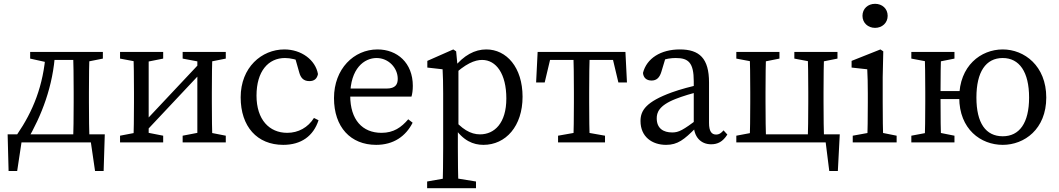

<svg xmlns="http://www.w3.org/2000/svg" viewBox="-20 -746 5548 1006"><path d="M70 -42 121 -8C198 -140 259 -295 269 -474H220C208 -296 152 -162 70 -42ZM138 -439 228 -419H241V-474H138V-439ZM241 -432H406V-474H241V-432ZM363 0H449C447 -45 446 -146 446 -210V-264C446 -328 447 -429 449 -474H363C365 -429 366 -328 366 -264V-210C366 -146 365 -45 363 0ZM406 -419H419L519 -439V-474H406V-419ZM498 0 450 -42 478 150H523L529 -42H20L25 150H70L99 -42L51 0H498Z M609 0H835V-35L733 -55H713L609 -35V0ZM609 -439 715 -419H735L835 -439V-474H609V-439ZM679 0H759V-474H679C681 -429 682 -328 682 -264V-210C682 -146 681 -45 679 0ZM688 -55H742L1084 -419H1030L688 -55ZM937 0H1163V-35L1061 -55H1041L937 -35V0ZM937 -439 1043 -419H1063L1163 -439V-474H937V-439ZM1014 0H1093C1091 -45 1090 -146 1090 -210V-264C1090 -328 1091 -429 1093 -474H1014V0Z M1464 13C1558 13 1622 -33 1649 -116L1625 -128C1594 -78 1543 -50 1485 -50C1391 -50 1324 -119 1324 -245C1324 -373 1386 -442 1473 -442C1501 -442 1535 -435 1569 -417L1523 -454L1548 -366C1555 -341 1568 -321 1601 -321C1626 -321 1641 -333 1646 -358C1633 -432 1559 -487 1470 -487C1351 -487 1241 -393 1241 -236C1241 -83 1327 13 1464 13Z M1951 13C2042 13 2106 -32 2142 -103L2119 -121C2083 -79 2043 -50 1979 -50C1879 -50 1815 -118 1815 -245C1815 -388 1889 -442 1953 -442C2016 -442 2064 -390 2064 -333C2064 -305 2053 -282 2005 -282H1767V-240H2136C2140 -253 2143 -273 2143 -296C2143 -417 2061 -487 1958 -487C1834 -487 1730 -385 1730 -232C1730 -80 1817 13 1951 13Z M2218 240H2474V205L2351 185H2331L2218 205V240ZM2299 240H2382C2380 170 2379 98 2379 28V-72L2382 -78V-390L2378 -392L2370 -477L2355 -487L2219 -427V-392L2299 -383C2301 -343 2302 -312 2302 -257V30C2302 100 2301 170 2299 240ZM2513 13C2630 13 2718 -85 2718 -239C2718 -393 2634 -487 2528 -487C2468 -487 2410 -457 2357 -390H2337L2346 -343C2419 -414 2469 -432 2506 -432C2580 -432 2633 -359 2633 -230C2633 -101 2571 -42 2495 -42C2446 -42 2398 -69 2346 -135L2337 -83H2357C2406 -8 2460 13 2513 13Z M2789 -314H2834L2872 -474L2822 -432H3232L3182 -474L3220 -314H3265L3257 -474H2797L2789 -314ZM2904 0H3150V-35L3037 -55H3017L2904 -35V0ZM2984 0H3070C3068 -45 3067 -146 3067 -210V-264C3067 -328 3068 -429 3070 -474H2984C2986 -429 2987 -328 2987 -264V-210C2987 -146 2986 -45 2984 0Z M3470 13C3531 13 3565 -15 3625 -75H3654L3640 -125C3558 -64 3537 -52 3502 -52C3456 -52 3421 -73 3421 -126C3421 -155 3431 -193 3521 -228C3551 -240 3610 -259 3655 -268V-304C3605 -295 3542 -277 3500 -262C3366 -213 3336 -168 3336 -112C3336 -29 3397 13 3470 13ZM3706 10C3740 10 3767 -3 3791 -41L3771 -63C3760 -50 3749 -41 3732 -41C3709 -41 3695 -57 3695 -102V-314C3695 -440 3645 -487 3542 -487C3442 -487 3368 -440 3349 -364C3351 -339 3367 -324 3394 -324C3421 -324 3436 -340 3445 -369L3471 -455L3431 -424C3468 -439 3498 -442 3521 -442C3587 -442 3615 -418 3615 -320V-92C3615 -30 3651 10 3706 10Z M3838 -439 3944 -419H3964L4064 -439V-474H3838V-439ZM3838 0H3951V-55H3944L3838 -35V0ZM3908 0H3994C3992 -45 3991 -146 3991 -210V-264C3991 -328 3992 -429 3994 -474H3908C3910 -429 3911 -328 3911 -264V-210C3911 -146 3910 -45 3908 0ZM4142 -439 4248 -419H4268L4368 -439V-474H4142V-439ZM4212 0H4298C4296 -45 4295 -146 4295 -210V-264C4295 -328 4296 -429 4298 -474H4212C4214 -429 4215 -328 4215 -264V-210C4215 -146 4214 -45 4212 0ZM4325 150H4370L4380 -42H3951V0H4349L4301 -42L4325 150Z M4448 0H4678V-35L4578 -55H4558L4448 -35V0ZM4524 0H4608C4606 -45 4605 -148 4605 -210V-342L4608 -477L4593 -487L4442 -427V-392L4524 -383C4526 -343 4527 -312 4527 -257V-210C4527 -148 4526 -45 4524 0ZM4565 -600C4602 -600 4631 -626 4631 -663C4631 -701 4602 -726 4565 -726C4528 -726 4499 -701 4499 -663C4499 -626 4528 -600 4565 -600Z M4755 0H4981V-35L4881 -55H4861L4755 -35V0ZM4755 -439 4861 -419H4881L4981 -439V-474H4755V-439ZM4825 0H4911C4909 -45 4908 -146 4908 -235V-264C4908 -328 4909 -429 4911 -474H4825C4827 -429 4828 -328 4828 -264V-210C4828 -146 4827 -45 4825 0ZM4868 -227H5069V-269H4868V-227ZM5234 13C5347 13 5462 -69 5462 -235C5462 -401 5347 -487 5234 -487C5119 -487 5006 -401 5006 -235C5006 -69 5119 13 5234 13ZM5234 -32C5145 -32 5096 -101 5096 -235C5096 -369 5145 -442 5234 -442C5321 -442 5372 -369 5372 -235C5372 -101 5321 -32 5234 -32Z"/></svg>

Font: Source Serif Variable
Style: Regular
Weight: 389
Designer: Frank Grießhammer
Foundry: Adobe Systems Incorporated
Version: Version 3.001;hotconv 1.0.111;makeotfexe 2.5.65597